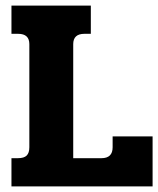

<svg xmlns="http://www.w3.org/2000/svg" viewBox="-20 -667 566 687"><path d="M21 -101H44Q66 -101 75.5 -110.5Q85 -120 85 -140V-509Q85 -546 45 -546H21V-647H305V-546H282Q242 -546 242 -509V-101H343Q383 -101 383 -140V-179H526V0H21Z"/></svg>

Font: Pridi SemiBold
Style: Regular
Weight: 600
Designer: Katatrad Team
Foundry: CadsonDemak
Version: Version 1.001